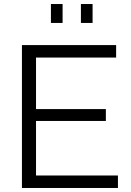

<svg xmlns="http://www.w3.org/2000/svg" viewBox="-20 -934 649 954"><path d="M566 -62V0H89V-710H557V-648H159V-392H506V-333H159V-62ZM233 -820V-914H291V-820ZM382 -820V-914H440V-820Z"/></svg>

Font: Raleway Thin
Style: Regular
Weight: 400
Version: Version 4.026